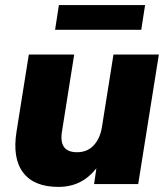

<svg xmlns="http://www.w3.org/2000/svg" viewBox="-20 -722 658 753"><path d="M209 11Q113 11 70.5 -45.5Q28 -102 45 -207L93 -508H271L223 -206Q210 -125 282 -125Q323 -125 348 -152.5Q373 -180 380 -225L425 -508H603L522 0H349L358 -62Q330 -26 293 -7.5Q256 11 209 11ZM196 -605 211 -702H549L534 -605Z"/></svg>

Font: Mulish Black
Style: Italic
Weight: 900
Italic angle: -9°
Designer: Vernon Adams
Foundry: Vernon Adams
Version: Version 3.603; ttfautohint (v1.8.3)